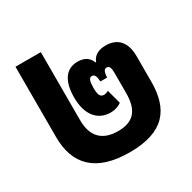

<svg xmlns="http://www.w3.org/2000/svg" viewBox="-136 -722 874 873"><g transform="rotate(-30 301.0 -285.5)"><path d="M307 13C489 13 551 -74 551 -217V-350C551 -433 507 -463 453 -463C416 -463 389 -449 378 -419H375C364 -450 338 -463 306 -463C240 -463 211 -410 211 -329C211 -238 254 -187 322 -187C345 -187 364 -194 379 -205L359 -279C350 -274 341 -272 335 -272C314 -272 309 -291 309 -323C309 -356 314 -374 329 -374C345 -374 349 -359 351 -333H386C388 -359 392 -374 407 -374C420 -374 426 -362 426 -337V-230C426 -147 397 -97 309 -97C219 -97 183 -148 183 -227V-584H50V-215C50 -73 126 13 307 13Z"/></g></svg>

Font: Noto Sans Thai UI SemCond
Style: Bold
Weight: 700
Width: 4
Designer: Monotype Design Team
Foundry: Monotype Imaging Inc.
Version: Version 2.000